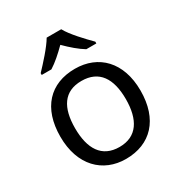

<svg xmlns="http://www.w3.org/2000/svg" viewBox="-181 -893 967 1029"><g transform="rotate(-30 302.5 -378.0)"><path d="M347 -766H257C231 -721 171 -656 134 -617V-606H194C229 -628 265 -660 301 -696C337 -660 375 -627 410 -606H472V-617C434 -655 371 -721 347 -766ZM551 -269C551 -446 449 -546 304 -546C150 -546 55 -446 55 -269C55 -91 159 10 301 10C454 10 551 -91 551 -269ZM146 -269C146 -396 193 -472 302 -472C411 -472 460 -396 460 -269C460 -142 411 -63 303 -63C194 -63 146 -142 146 -269Z"/></g></svg>

Font: Noto Sans Mro
Style: Regular
Weight: 400
Designer: Monotype Design Team
Foundry: Monotype Imaging Inc.
Version: Version 2.001